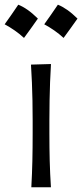

<svg xmlns="http://www.w3.org/2000/svg" viewBox="-41 -789 347 809"><path d="M91 0H173.6Q169.9 -57.6 168.5 -111.1Q167.1 -164.6 167.1 -228.7V-280.7Q167.1 -326.5 167.9 -366.1Q168.6 -405.7 170 -443Q171.4 -480.4 173.8 -519.2L89.5 -516.8Q91.9 -478.4 93.5 -441.4Q95.1 -404.4 95.8 -365.3Q96.6 -326.2 96.6 -280.7V-228.7Q96.6 -164.6 95.4 -111.1Q94.2 -57.6 91 0ZM202.9 -769.2Q188.3 -747.7 174.3 -727.5Q160.3 -707.3 145.4 -686.6Q167.1 -675 187.9 -660.5Q208.7 -646 226.9 -629.2Q242.3 -649.9 256.8 -670.3Q271.3 -690.6 285.5 -710.7Q262.6 -733.3 242.1 -747.5Q221.7 -761.8 202.9 -769.2ZM36 -769.2Q21.4 -747.7 7.5 -727.5Q-6.5 -707.3 -21.4 -686.6Q0.3 -675 21.1 -660.5Q41.9 -646 60.1 -629.2Q75.5 -649.9 90 -670.3Q104.5 -690.6 118.6 -710.7Q95.7 -733.3 75.3 -747.5Q54.9 -761.8 36 -769.2Z"/></svg>

Font: Pinar-VF-FD
Style: Regular
Weight: 300
Designer: Amin Abedi
Version: Version 3.0